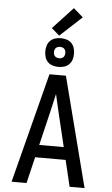

<svg xmlns="http://www.w3.org/2000/svg" viewBox="-72 -1234 745 1279"><g transform="rotate(5 300.0 -594.0)"><path d="M56 0 245 -735H355L544 0H444L402 -176H198L156 0ZM382 -260 327 -490Q320 -519 313.5 -548.5Q307 -578 300 -608Q293 -578 286.5 -548.5Q280 -519 273 -490L218 -260ZM300 -789Q281 -789 262 -794.5Q243 -800 229 -814Q215 -828 209.5 -847Q204 -866 204 -885Q204 -904 209.5 -923Q215 -942 229 -956Q243 -970 262 -975.5Q281 -981 300 -981Q319 -981 338 -975.5Q357 -970 371 -956Q385 -942 390.5 -923Q396 -904 396 -885Q396 -866 390.5 -847Q385 -828 371 -814Q357 -800 338 -794.5Q319 -789 300 -789ZM300 -847Q308 -847 315.5 -849.5Q323 -852 328 -857Q333 -862 335.5 -869.5Q338 -877 338 -885Q338 -893 335.5 -900.5Q333 -908 328 -913Q323 -918 315.5 -920.5Q308 -923 300 -923Q292 -923 284.5 -920.5Q277 -918 272 -913Q267 -908 264.5 -900.5Q262 -893 262 -885Q262 -877 264.5 -869.5Q267 -862 272 -857Q277 -852 284.5 -849.5Q292 -847 300 -847ZM287 -997 234 -1043 369 -1188 433 -1132Z"/></g></svg>

Font: Iosevka Fixed Medium Extended
Style: Regular
Weight: 500
Width: 7
Monospace: yes
Designer: Belleve Invis
Foundry: Belleve Invis
Version: Version 24.1.1; ttfautohint (v1.8.4)